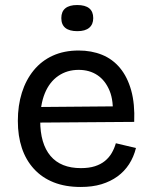

<svg xmlns="http://www.w3.org/2000/svg" viewBox="-20 -731 604 764"><path d="M301 13Q240 13 193.5 -5.5Q147 -24 115 -59Q83 -94 67 -142Q51 -190 51 -250Q51 -311 67 -362Q83 -413 114 -451Q145 -489 190 -509.5Q235 -530 293 -530Q344 -530 386 -513Q428 -496 457.5 -460.5Q487 -425 502 -371.5Q517 -318 514 -246L108 -243V-305L459 -308L428 -266Q433 -329 416 -370Q399 -411 367.5 -432Q336 -453 293 -453Q247 -453 212 -429Q177 -405 158.5 -360Q140 -315 140 -251Q140 -159 181 -110.5Q222 -62 302 -62Q334 -62 357.5 -69.5Q381 -77 397.5 -90.5Q414 -104 424.5 -122Q435 -140 441 -161L521 -142Q512 -106 493.5 -77.5Q475 -49 447.5 -29Q420 -9 384 2Q348 13 301 13ZM288 -607Q256 -607 240 -620Q224 -633 224 -659Q224 -685 240 -698Q256 -711 287 -711Q319 -711 335 -698Q351 -685 351 -659Q351 -634 335 -620.5Q319 -607 288 -607Z"/></svg>

Font: Bricolage Grotesque 96pt ExtraBold
Style: Regular
Weight: 400
Version: Version 1.001;gftools[0.9.33.dev8+g029e19f]